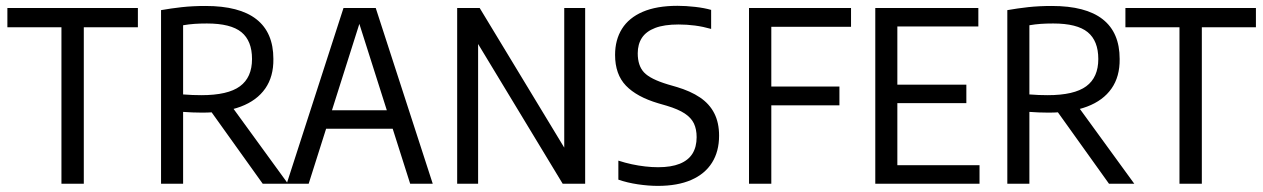

<svg xmlns="http://www.w3.org/2000/svg" viewBox="-20 -622 4277 650"><path d="M188 0V-529.8H5V-595H446.8V-529.8H263.7V0Z M525.2 0V-587.7Q559.1 -593.7 595.7 -597.8Q632.4 -601.8 675.8 -601.8Q790.8 -601.8 848.1 -556.8Q905.5 -511.8 905.5 -422.5Q906.3 -362.7 877.9 -322.2Q849.6 -281.7 795.4 -261.2Q741.2 -240.7 664.9 -240.7Q649.1 -240.7 631.4 -241.4Q613.7 -242 599.9 -243.2V0ZM869.4 0 671.3 -276.9H753.6L955 0ZM661.6 -299.8Q751.5 -299.8 792.3 -329.9Q833.2 -359.9 833.2 -422.2Q833.2 -483.7 797.3 -513.1Q761.4 -542.5 680.5 -542.5Q657.3 -542.5 638.5 -541.2Q619.7 -539.9 599.9 -536.5V-302.3Q618.1 -301.1 631.6 -300.4Q645.2 -299.8 661.6 -299.8Z M950.6 0 1142.9 -595H1252L1445 0H1368.6L1190.8 -559.3H1202.3L1025 0ZM1049 -186.1 1064.7 -248.8H1329.7L1345.6 -186.1Z M1527.7 0V-595H1603.9L1907.3 -94H1890.2V-595H1961V0H1884.9L1581.7 -501H1598.6V0Z M2207 7.3Q2175.3 7.3 2139.5 2Q2103.7 -3.3 2073.4 -13.8V-78.2Q2096.2 -70.8 2119 -65.9Q2141.8 -61 2164.2 -58.5Q2186.6 -55.9 2208 -55.9Q2252.2 -55.9 2281.2 -67.6Q2310.2 -79.3 2324.3 -101.9Q2338.4 -124.6 2338.4 -157.7Q2338.4 -184.3 2329.3 -203.8Q2320.1 -223.2 2298.1 -237.8Q2276 -252.4 2237.2 -264L2208.6 -272.3Q2135.7 -293.9 2099 -332.1Q2062.3 -370.4 2062.3 -436.2Q2062.3 -487.1 2085.6 -524.4Q2108.9 -561.7 2155.9 -582Q2202.9 -602.3 2273.5 -602.3Q2302.1 -602.3 2333.3 -598.7Q2364.5 -595.1 2387.5 -588.5V-524.1Q2360.5 -531.8 2332.8 -535.5Q2305.1 -539.1 2277.4 -539.1Q2228.5 -539.1 2198 -527.4Q2167.5 -515.7 2153.2 -494Q2139 -472.2 2139 -441.5Q2139 -399.7 2160.3 -376.9Q2181.6 -354.1 2241.1 -336.2L2269.6 -327.9Q2317.7 -313.8 2349.9 -292Q2382.1 -270.2 2398.2 -238.3Q2414.4 -206.5 2414.4 -162.8Q2414.4 -109.2 2390.4 -71.2Q2366.5 -33.1 2320.2 -12.9Q2274 7.3 2207 7.3Z M2515.7 0V-595H2861.1V-531.3H2591.2V0ZM2572.5 -265.3V-329H2821.8V-265.3Z M2943.2 0V-595H3292.1V-532.3H3017.9V-62.7H3296.1V0ZM3000 -272.8V-335.4H3251.5V-272.8Z M3390.2 0V-587.7Q3424.1 -593.7 3460.7 -597.8Q3497.4 -601.8 3540.8 -601.8Q3655.8 -601.8 3713.1 -556.8Q3770.5 -511.8 3770.5 -422.5Q3771.3 -362.7 3742.9 -322.2Q3714.6 -281.7 3660.4 -261.2Q3606.2 -240.7 3529.9 -240.7Q3514.1 -240.7 3496.4 -241.4Q3478.7 -242 3464.9 -243.2V0ZM3734.4 0 3536.3 -276.9H3618.6L3820 0ZM3526.6 -299.8Q3616.5 -299.8 3657.3 -329.9Q3698.2 -359.9 3698.2 -422.2Q3698.2 -483.7 3662.3 -513.1Q3626.4 -542.5 3545.5 -542.5Q3522.3 -542.5 3503.5 -541.2Q3484.7 -539.9 3464.9 -536.5V-302.3Q3483.1 -301.1 3496.6 -300.4Q3510.2 -299.8 3526.6 -299.8Z M3973 0V-529.8H3790V-595H4231.8V-529.8H4048.7V0Z"/></svg>

Font: Encode Sans SC Condensed Thin
Style: Regular
Weight: 100
Width: 3
Designer: Multiple Designers
Foundry: Impallari Type
Version: Version 3.002